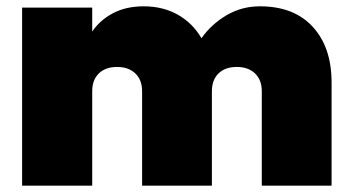

<svg xmlns="http://www.w3.org/2000/svg" viewBox="-20 -588 1116 608"><path d="M1030 -327V0H809V-299Q809 -335 787.5 -355.5Q766 -376 730 -376Q693 -376 672 -355.5Q651 -335 651 -299V0H430V-299Q430 -335 408.5 -355.5Q387 -376 351 -376Q314 -376 293 -355.5Q272 -335 272 -299V0H50V-564H272V-488Q296 -524 337.5 -546Q379 -568 435 -568Q496 -568 543 -541.5Q590 -515 618 -467Q649 -511 697 -539.5Q745 -568 803 -568Q911 -568 970.5 -503Q1030 -438 1030 -327Z"/></svg>

Font: Poppins Black A&M
Style: Regular
Weight: 900
Designer: Ninad Kale (Devanagari), Jonny Pinhorn (Latin)
Foundry: Indian Type Foundry
Version: 4.004